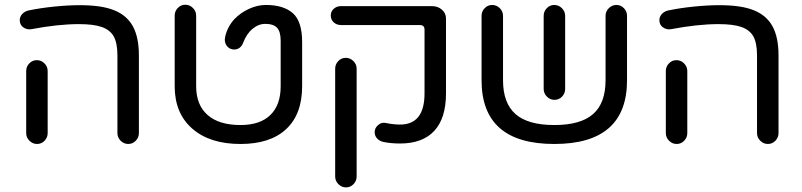

<svg xmlns="http://www.w3.org/2000/svg" viewBox="-20 -603 3390 812"><path d="M476.6 -40V-368.2Q476.6 -420.9 460.9 -449.2Q445.3 -476.6 410.6 -488.8Q376 -501 313.5 -501Q225.6 -501 112.3 -479.5Q93.8 -476.6 78.6 -487.3Q63.5 -498 63.5 -517.6Q63.5 -532.2 73.7 -543.5Q84 -554.7 99.6 -558.6Q151.4 -569.3 210 -575.2Q268.6 -581.1 317.4 -581.1Q410.2 -581.1 462.9 -559.6Q516.6 -538.1 542 -491.7Q567.4 -445.3 567.4 -368.2V-40Q567.4 -21.5 554.2 -7.8Q541 5.9 522.5 5.9Q503.9 5.9 490.2 -7.8Q476.6 -21.5 476.6 -40ZM90.8 -40V-302.7Q90.8 -321.3 104 -335Q117.2 -348.6 135.7 -348.6Q154.3 -348.6 168 -335Q181.6 -321.3 181.6 -302.7V-40Q181.6 -21.5 168.5 -7.8Q155.3 5.9 136.7 5.9Q118.2 5.9 104.5 -7.8Q90.8 -21.5 90.8 -40Z M718.8 -238.3V-537.1Q718.8 -555.7 731.9 -569.3Q745.1 -583 763.7 -583Q782.2 -583 795.9 -569.3Q809.6 -555.7 809.6 -537.1V-238.3Q809.6 -159.2 857.9 -116.7Q906.2 -74.2 997.1 -74.2Q1080.1 -74.2 1123.5 -116.7Q1167 -159.2 1167 -238.3V-430.7Q1167 -468.8 1151.9 -485.4Q1136.7 -502 1101.6 -502Q1073.2 -502 1047.9 -481Q1022.5 -460 1007.8 -420.9Q1002.9 -408.2 993.2 -400.9Q983.4 -393.6 970.7 -393.6Q953.1 -393.6 941.9 -405.8Q930.7 -418 930.7 -435.5Q930.7 -439.5 931.6 -442.4L932.6 -449.2Q942.4 -490.2 970.7 -521.5Q998 -549.8 1033.7 -565.9Q1069.3 -582 1104.5 -582Q1178.7 -582 1218.3 -547.4Q1257.8 -512.7 1257.8 -424.8V-238.3Q1257.8 -120.1 1190.4 -57.1Q1123 5.9 997.1 5.9Q867.2 5.9 793 -59.1Q718.8 -124 718.8 -238.3Z M1600.6 -2.9Q1584 -6.8 1574.2 -18.1Q1564.5 -29.3 1564.5 -43.9Q1564.5 -61.5 1579.1 -74.2Q1593.8 -86.9 1611.3 -83Q1643.6 -76.2 1671.9 -76.2Q1775.4 -76.2 1775.4 -208V-477.5Q1775.4 -497.1 1755.9 -497.1H1421.9Q1404.3 -497.1 1391.6 -508.3Q1378.9 -519.5 1378.9 -537.1Q1378.9 -554.7 1391.6 -565.9Q1404.3 -577.1 1421.9 -577.1H1806.6Q1832 -577.1 1849.1 -562Q1866.2 -546.9 1866.2 -524.4V-208Q1866.2 -103.5 1816.9 -49.8Q1767.6 3.9 1671.9 3.9Q1631.8 3.9 1600.6 -2.9ZM1397.5 143.6V-312.5Q1397.5 -331.1 1410.6 -344.7Q1423.8 -358.4 1442.4 -358.4Q1460.9 -358.4 1474.6 -344.7Q1488.3 -331.1 1488.3 -312.5V143.6Q1488.3 162.1 1475.1 175.8Q1461.9 189.5 1443.4 189.5Q1424.8 189.5 1411.1 175.8Q1397.5 162.1 1397.5 143.6Z M2631.8 -536.1V-263.7Q2631.8 5.9 2324.2 5.9Q2016.6 5.9 2016.6 -263.7V-536.1Q2016.6 -554.7 2029.8 -568.4Q2043 -582 2061.5 -582Q2080.1 -582 2093.8 -568.4Q2107.4 -554.7 2107.4 -536.1V-263.7Q2107.4 -167 2160.2 -120.6Q2212.9 -74.2 2324.2 -74.2Q2435.5 -74.2 2488.3 -120.6Q2541 -167 2541 -263.7V-536.1Q2541 -554.7 2554.7 -568.4Q2568.4 -582 2586.9 -582Q2605.5 -582 2618.7 -568.4Q2631.8 -554.7 2631.8 -536.1ZM2279.3 -226.6V-536.1Q2279.3 -554.7 2292.5 -568.4Q2305.7 -582 2324.2 -582Q2342.8 -582 2356.4 -568.4Q2370.1 -554.7 2370.1 -536.1V-226.6Q2370.1 -208 2356.9 -194.3Q2343.8 -180.7 2325.2 -180.7Q2306.6 -180.7 2293 -194.3Q2279.3 -208 2279.3 -226.6Z M3181.6 -40V-368.2Q3181.6 -420.9 3166 -449.2Q3150.4 -476.6 3115.7 -488.8Q3081.1 -501 3018.6 -501Q2930.7 -501 2817.4 -479.5Q2798.8 -476.6 2783.7 -487.3Q2768.6 -498 2768.6 -517.6Q2768.6 -532.2 2778.8 -543.5Q2789.1 -554.7 2804.7 -558.6Q2856.4 -569.3 2915 -575.2Q2973.6 -581.1 3022.5 -581.1Q3115.2 -581.1 3168 -559.6Q3221.7 -538.1 3247.1 -491.7Q3272.5 -445.3 3272.5 -368.2V-40Q3272.5 -21.5 3259.3 -7.8Q3246.1 5.9 3227.5 5.9Q3209 5.9 3195.3 -7.8Q3181.6 -21.5 3181.6 -40ZM2795.9 -40V-302.7Q2795.9 -321.3 2809.1 -335Q2822.3 -348.6 2840.8 -348.6Q2859.4 -348.6 2873 -335Q2886.7 -321.3 2886.7 -302.7V-40Q2886.7 -21.5 2873.5 -7.8Q2860.4 5.9 2841.8 5.9Q2823.2 5.9 2809.6 -7.8Q2795.9 -21.5 2795.9 -40Z"/></svg>

Font: FakePearl
Style: Regular
Weight: 400
Version: Version 1.2